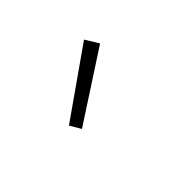

<svg xmlns="http://www.w3.org/2000/svg" viewBox="-41 -937 532 532"><g transform="rotate(45 225.0 -671.0)"><path d="M230 -560 91 -758 130 -782 262 -579Z"/></g></svg>

Font: Iosevka Etoile Extralight
Style: Regular
Weight: 200
Designer: Belleve Invis
Foundry: Belleve Invis
Version: Version 22.1.2; ttfautohint (v1.8.4)